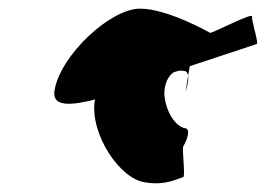

<svg xmlns="http://www.w3.org/2000/svg" viewBox="-20 -730 615 444"><path d="M106 -520C100 -482 145 -486 200 -500L199 -496C188 -421 257 -314 318 -308C365 -300 397 -320 403 -320C410 -320 400 -386 404 -392C408 -398 426 -434 405 -434C381 -442 362 -478 360 -513C360 -536 369 -555 382 -563L392 -566C396 -567 400 -567 405 -566C411 -566 414 -561 415 -555L419 -577L573 -628C580 -628 561 -681 563 -692C565 -702 473 -654 466 -654C466 -654 368 -710 304 -710C234 -710 118 -600 106 -520ZM409 -518C409 -518 417 -541 415 -555Z"/></svg>

Font: Ampere
Style: CndIta
Weight: 400
Version: Version 1